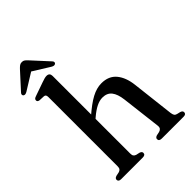

<svg xmlns="http://www.w3.org/2000/svg" viewBox="-256 -1011 1125 1125"><g transform="rotate(-45 307.0 -448.5)"><path d="M210 -712V-68Q210 -54.5 215 -48Q220 -41.5 229.5 -38.5L252 -33.5Q267.5 -28.5 267.5 -17Q267.5 0 245 0H66Q55 0 49.8 -4.5Q44.5 -9 44.5 -16Q44.5 -22.5 48.5 -26.8Q52.5 -31 61 -33.5L85 -38.5Q95 -41.5 100 -48Q105 -54.5 105 -67.5V-641.5Q105 -653 101.2 -658Q97.5 -663 89 -663.5L55 -665Q46.5 -666.5 43 -670Q39.5 -673.5 39.5 -679Q39.5 -685.5 43.5 -689.8Q47.5 -694 58.5 -697.5L142.5 -727Q158 -732.5 167.5 -735Q177 -737.5 185 -737.5Q197.5 -737.5 203.8 -730.8Q210 -724 210 -712ZM196 -344 176.5 -363.5 198.5 -382.5Q257.5 -434.5 299.8 -457Q342 -479.5 381.5 -479.5Q442 -479.5 474.8 -439.8Q507.5 -400 515 -332.5L545.5 -70Q547.5 -55.5 552.2 -48.2Q557 -41 567.5 -38.5L588.5 -33.5Q597 -31 601 -26.8Q605 -22.5 605 -16Q605 -9 600 -4.5Q595 0 583.5 0H403Q380.5 0 380.5 -17Q380.5 -28.5 395.5 -33.5L419 -38.5Q430 -41.5 435.5 -48.8Q441 -56 439.5 -70L410 -316.5Q404 -366 384.2 -391Q364.5 -416 326.5 -416Q302.5 -416 275.8 -402.8Q249 -389.5 217.5 -362.5ZM159.5 -831.5H119.5L243.5 -754.5Q260.5 -744.5 270 -752Q274.5 -755 274.8 -761.2Q275 -767.5 268.5 -774L175 -876Q166 -886 158.5 -891.5Q151 -897 140 -897Q128.5 -897 120.8 -891.5Q113 -886 103.5 -876L10.5 -774Q4 -767.5 4.5 -761.2Q5 -755 9 -752Q18.5 -744.5 35.5 -754.5Z"/></g></svg>

Font: Fraunces 17pt
Style: Regular
Weight: 400
Version: Version 1.000;[b76b70a41]